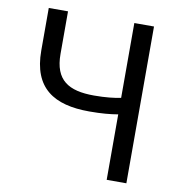

<svg xmlns="http://www.w3.org/2000/svg" viewBox="-82 -809 831 884"><g transform="rotate(10 334.0 -366.5)"><path d="M475 0H567V-733H475V-383C445 -377 404 -372 350 -372C231 -372 165 -411 165 -534V-733H75V-534C75 -358 176 -296 341 -296C399 -296 440 -300 475 -306Z"/></g></svg>

Font: Noto Sans HK
Style: Regular
Weight: 400
Designer: Ryoko NISHIZUKA 西塚涼子 (kana, bopomofo & ideographs); Paul D. Hunt (Latin, Greek & Cyrillic); Sandoll Communications 산돌커뮤니
Foundry: Adobe
Version: Version 2.004;hotconv 1.0.118;makeotfexe 2.5.65603